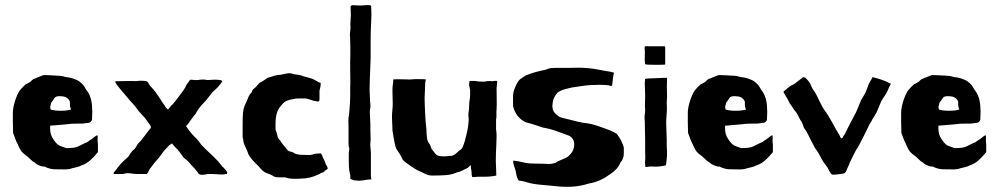

<svg xmlns="http://www.w3.org/2000/svg" viewBox="-20 -656 3888 747"><path d="M338 -192Q338 -187 333 -182Q330 -179 324 -178Q318 -177 313 -177Q306 -175 296 -175Q286 -175 279 -175Q265 -175 258 -174.5Q251 -174 235 -172L175 -167V-155Q175 -144 178 -133.5Q181 -123 189 -112Q194 -104 201 -97Q208 -90 215 -88Q221 -86 226 -84Q231 -82 235.5 -80.5Q240 -79 244 -80Q271 -80 283.5 -86Q296 -92 314 -101Q318 -101 322.5 -105Q327 -109 329 -110Q334 -112 343.5 -120Q353 -128 358 -130Q361 -128 360 -116.5Q359 -105 361 -95V-84V-64Q356 -58 353.5 -55.5Q351 -53 349.5 -51Q348 -49 345 -46Q342 -43 336 -37Q318 -19 298 -13Q287 -7 274 -4.5Q261 -2 253 1Q248 2 244 2.5Q240 3 236 3H228Q209 3 191 2.5Q173 2 153 -8Q146 -7 133.5 -12Q121 -17 117 -22Q106 -28 97.5 -37Q89 -46 79 -53Q65 -63 59 -74Q53 -85 48 -97Q43 -106 39 -117Q35 -128 31 -139Q31 -150 30.5 -160Q30 -170 30 -180V-217Q30 -235 37.5 -260Q45 -285 56 -303Q59 -307 63 -311Q66 -315 70.5 -319Q75 -323 80 -328Q83 -329 86.5 -331Q90 -333 97 -337Q100 -339 104.5 -344Q109 -349 117 -351Q128 -355 138 -359.5Q148 -364 153 -364Q160 -364 178.5 -363Q197 -362 214 -361Q223 -360 229 -358Q235 -356 238 -356Q246 -355 251.5 -354Q257 -353 263 -351Q281 -345 289.5 -338.5Q298 -332 304 -325Q308 -320 311.5 -313.5Q315 -307 319 -302Q324 -296 328.5 -285.5Q333 -275 335 -265Q337 -257 338 -244Q339 -231 339 -221Q339 -211 338.5 -206Q338 -201 338 -192ZM252 -250Q252 -252 252 -257.5Q252 -263 250 -265Q242 -278 227.5 -280.5Q213 -283 202 -281Q195 -279 193 -276Q191 -273 187 -267Q185 -265 184 -263Q183 -261 181 -259Q179 -257 178.5 -253.5Q178 -250 177 -247Q175 -242 175 -240Q175 -238 177 -230Q181 -228 192.5 -226.5Q204 -225 216.5 -225Q229 -225 240.5 -226.5Q252 -228 256 -230Q257 -231 254.5 -235.5Q252 -240 252 -250Z M701 -316Q702 -321 708.5 -330.5Q715 -340 720 -346Q734 -345 741.5 -344.5Q749 -344 759 -346Q764 -346 768.5 -346.5Q773 -347 778 -346Q786 -344 796 -345Q806 -346 814 -346Q843 -346 845 -340Q836 -326 826.5 -316Q817 -306 807 -298Q799 -288 790 -276Q781 -264 772 -255Q762 -246 753.5 -233.5Q745 -221 741 -213Q731 -202 722 -188.5Q713 -175 704 -165Q711 -155 716.5 -147.5Q722 -140 729 -132Q736 -125 744.5 -116.5Q753 -108 763 -93Q782 -73 804.5 -52.5Q827 -32 844 -9Q848 -6 855.5 2.5Q863 11 864 15Q864 20 863 20.5Q862 21 857 21Q855 22 852 22Q849 23 844 23Q835 23 826 22Q817 21 807 21Q799 21 792.5 21Q786 21 778 23Q773 23 767.5 24Q762 25 753 21Q753 19 749 14Q745 9 743 7Q739 2 736 -1.5Q733 -5 728 -10L711 -29Q706 -34 701 -37.5Q696 -41 692 -46Q684 -57 678 -65.5Q672 -74 662 -83Q657 -88 655.5 -90.5Q654 -93 649 -98Q644 -95 639.5 -91.5Q635 -88 631 -83Q617 -69 606.5 -53.5Q596 -38 582 -24L567 -4Q563 -1 559.5 7.5Q556 16 551 21H514Q501 21 487.5 18.5Q474 16 459 21H422Q422 16 423 14.5Q424 13 429 8Q447 -19 479 -46Q482 -51 487 -58.5Q492 -66 497 -71Q505 -76 511 -87.5Q517 -99 527 -107Q536 -118 545 -130.5Q554 -143 563 -154Q567 -157 567 -160Q567 -165 564 -169L544 -197Q539 -203 533 -209Q527 -215 522 -221Q514 -232 505 -243Q496 -254 488 -262L456 -300Q451 -305 442 -316.5Q433 -328 429 -335V-340H435Q446 -340 461.5 -340.5Q477 -341 488 -341Q499 -341 506 -340.5Q513 -340 523 -342Q528 -342 538.5 -341.5Q549 -341 551 -340Q556 -336 558.5 -331Q561 -326 564 -322Q578 -308 587.5 -294.5Q597 -281 606 -267Q611 -258 615.5 -252.5Q620 -247 625 -238L633 -230Q637 -233 639.5 -236.5Q642 -240 645 -244Q650 -247 660 -260Q671 -274 683 -290Q695 -306 701 -316Z M1118 -270Q1106 -268 1096 -264Q1086 -260 1077 -249Q1063 -235 1057.5 -217Q1052 -199 1052 -176V-151Q1057 -141 1059 -129Q1061 -117 1071 -108Q1076 -99 1084 -90Q1092 -81 1100 -70Q1105 -67 1113 -65.5Q1121 -64 1126 -59Q1139 -54 1156 -53.5Q1173 -53 1187 -53Q1194 -54 1201 -56.5Q1208 -59 1223 -59Q1228 -61 1231 -55.5Q1234 -50 1237 -42Q1240 -37 1243 -29.5Q1246 -22 1248 -16Q1250 -12 1252.5 -8.5Q1255 -5 1255 1Q1253 2 1250 4.5Q1247 7 1243 9Q1241 14 1234 15.5Q1227 17 1223 21Q1187 39 1150 39Q1141 39 1133 39.5Q1125 40 1113 39Q1104 39 1089 34Q1083 34 1071 34Q1059 34 1053 33Q1048 32 1043.5 29Q1039 26 1034 24Q1029 22 1024 20Q1019 18 1014 16Q1003 11 994.5 0.5Q986 -10 976 -19Q967 -27 956.5 -40.5Q946 -54 944 -63Q940 -74 933.5 -87Q927 -100 926 -114Q924 -120 924 -124Q924 -128 924 -132V-176Q924 -199 925.5 -217.5Q927 -236 936 -254Q941 -264 945.5 -276Q950 -288 960 -298Q960 -303 964 -307.5Q968 -312 973 -315L990 -334Q1001 -339 1007 -343.5Q1013 -348 1021 -353Q1035 -358 1048 -361.5Q1061 -365 1071 -365Q1087 -368 1097.5 -370.5Q1108 -373 1125 -367Q1134 -366 1143.5 -364.5Q1153 -363 1161 -359Q1169 -357 1173 -356Q1177 -355 1183 -353Q1193 -351 1202.5 -346Q1212 -341 1220 -336L1227 -334Q1228 -334 1227.5 -326.5Q1227 -319 1225 -311Q1223 -306 1223 -300.5Q1223 -295 1223 -285V-267Q1223 -265 1220 -262Q1219 -261 1218 -261Q1213 -261 1209 -262.5Q1205 -264 1200 -264Q1193 -266 1183 -269.5Q1173 -273 1166 -273Q1153 -273 1141.5 -273Q1130 -273 1118 -270Z M1420 -258Q1421 -256 1421 -248Q1421 -240 1421 -236Q1419 -231 1419 -226.5Q1419 -222 1419 -217Q1419 -211 1420 -194.5Q1421 -178 1421 -171V-149Q1421 -140 1421.5 -131Q1422 -122 1422 -113Q1422 -106 1421 -99.5Q1420 -93 1421 -86Q1421 -80 1422 -74.5Q1423 -69 1423 -63V28Q1423 33 1424.5 38Q1426 43 1423 42Q1413 42 1400 44.5Q1387 47 1376 47Q1367 47 1360.5 46Q1354 45 1343 40V27Q1338 8 1337.5 -7.5Q1337 -23 1337 -37Q1337 -48 1337 -57.5Q1337 -67 1339 -77Q1339 -82 1337 -85Q1337 -86 1336.5 -90.5Q1336 -95 1336 -100Q1336 -105 1336 -109.5Q1336 -114 1336 -116V-158Q1336 -170 1335.5 -182Q1335 -194 1337 -206Q1338 -207 1338.5 -215.5Q1339 -224 1340 -234.5Q1341 -245 1341.5 -254.5Q1342 -264 1342 -266Q1343 -282 1342.5 -298Q1342 -314 1343 -329Q1343 -358 1342.5 -385.5Q1342 -413 1343 -441Q1343 -459 1343 -476.5Q1343 -494 1342 -511Q1341 -520 1341.5 -525Q1342 -530 1342.5 -534.5Q1343 -539 1343.5 -544Q1344 -549 1343 -559Q1343 -569 1344 -578.5Q1345 -588 1345 -597Q1345 -607 1344.5 -614Q1344 -621 1344 -631L1349 -636Q1359 -636 1371 -635Q1383 -634 1392 -635Q1400 -636 1404 -636Q1408 -636 1416 -636Q1421 -636 1424 -633Q1426 -600 1424 -568Q1422 -536 1422 -501V-431Q1421 -395 1419.5 -364Q1418 -333 1418 -303Q1418 -292 1419 -280.5Q1420 -269 1420 -258Z M1617 12Q1601 6 1583 -6.5Q1565 -19 1557 -25Q1552 -30 1548.5 -33Q1545 -36 1544 -41Q1537 -56 1528.5 -67Q1520 -78 1517 -92Q1514 -106 1511.5 -120.5Q1509 -135 1507 -148Q1507 -162 1506 -174Q1505 -186 1505 -200Q1505 -215 1506.5 -227Q1508 -239 1508 -254Q1508 -264 1507.5 -274.5Q1507 -285 1507 -295V-309Q1507 -318 1508.5 -327.5Q1510 -337 1510 -347Q1522 -348 1539.5 -347.5Q1557 -347 1566 -347Q1569 -346 1579.5 -347Q1590 -348 1594 -348Q1599 -348 1615.5 -348Q1632 -348 1637 -347Q1636 -342 1635 -338Q1634 -334 1634 -330Q1634 -326 1634 -324Q1634 -310 1633 -299Q1632 -288 1632 -276Q1632 -270 1632.5 -252.5Q1633 -235 1634 -215Q1635 -195 1636.5 -177.5Q1638 -160 1639 -154Q1639 -144 1639.5 -137.5Q1640 -131 1641 -121Q1642 -110 1646.5 -102.5Q1651 -95 1653 -93L1659 -77L1673 -59Q1680 -50 1692 -48.5Q1704 -47 1715 -48L1738 -50Q1746 -51 1756 -60.5Q1766 -70 1774 -75Q1779 -80 1782.5 -89.5Q1786 -99 1789 -109Q1789 -110 1791 -118Q1793 -126 1795.5 -135.5Q1798 -145 1799.5 -153.5Q1801 -162 1801 -163Q1802 -171 1803 -181Q1804 -191 1803 -199Q1801 -208 1803 -219Q1805 -230 1805 -240Q1805 -248 1806 -258Q1807 -268 1808 -273Q1808 -272 1808.5 -277Q1809 -282 1809 -288Q1809 -294 1809 -299.5Q1809 -305 1809 -306Q1808 -312 1806.5 -317.5Q1805 -323 1805 -329Q1805 -332 1806 -335Q1807 -338 1807 -341H1828Q1832 -341 1835.5 -340Q1839 -339 1841 -339Q1851 -339 1858 -338.5Q1865 -338 1870 -339Q1875 -341 1878 -340.5Q1881 -340 1886 -341Q1894 -339 1899.5 -340.5Q1905 -342 1914 -341Q1915 -336 1913.5 -327Q1912 -318 1912 -309Q1912 -290 1912.5 -270.5Q1913 -251 1912 -231Q1911 -220 1911.5 -210Q1912 -200 1910 -190Q1910 -188 1910 -182.5Q1910 -177 1910 -171Q1910 -165 1910 -159.5Q1910 -154 1910 -153Q1912 -142 1912 -126Q1912 -110 1911 -92.5Q1910 -75 1909.5 -59Q1909 -43 1909 -32Q1909 -17 1910 -2.5Q1911 12 1911 27Q1887 32 1864.5 31.5Q1842 31 1818 33Q1815 29 1815 20Q1815 15 1814.5 11Q1814 7 1813 2Q1812 -1 1812 -8Q1812 -11 1811 -13Q1809 -13 1805 -8Q1801 -3 1796 -1Q1786 4 1776.5 8.5Q1767 13 1757 15Q1737 24 1713 25.5Q1689 27 1663 27Q1648 27 1637.5 22Q1627 17 1617 12Z M2194 -51Q2204 -60 2209 -70.5Q2214 -81 2214 -96Q2214 -105 2209 -114Q2204 -123 2194 -128Q2170 -137 2145 -146Q2120 -155 2091 -160Q2077 -165 2061.5 -170Q2046 -175 2026 -180Q1986 -199 1976 -244Q1976 -263 1976 -281Q1976 -299 1985 -318Q1991 -332 1995.5 -338.5Q2000 -345 2004.5 -348.5Q2009 -352 2013.5 -354.5Q2018 -357 2024 -362Q2047 -371 2063.5 -375.5Q2080 -380 2104 -385Q2114 -390 2123.5 -391Q2133 -392 2142 -392H2196Q2211 -392 2224 -392.5Q2237 -393 2251 -392Q2273 -391 2292 -388Q2311 -385 2336 -380Q2359 -377 2369 -373Q2367 -368 2365.5 -357Q2364 -346 2363 -335Q2363 -333 2362.5 -331.5Q2362 -330 2362 -328Q2362 -323 2359 -322Q2357 -321 2354.5 -322Q2352 -323 2349 -324Q2332 -326 2314 -326Q2296 -326 2278 -325Q2260 -324 2242 -321Q2224 -318 2207 -316Q2199 -314 2192 -312.5Q2185 -311 2178 -309Q2170 -307 2163.5 -304Q2157 -301 2149 -296Q2139 -284 2135 -274Q2130 -262 2130 -250Q2128 -245 2130 -234.5Q2132 -224 2138 -217Q2151 -203 2162 -199Q2181 -194 2198.5 -190Q2216 -186 2230 -182Q2235 -182 2241 -180Q2247 -178 2252 -178Q2272 -176 2288 -171.5Q2304 -167 2323 -160Q2337 -155 2351.5 -149.5Q2366 -144 2380 -135Q2391 -120 2396.5 -109Q2402 -98 2407 -83V-57Q2407 -47 2403 -38Q2399 -29 2394 -24Q2384 2 2355 21Q2336 35 2315.5 44.5Q2295 54 2271 58Q2237 69 2202.5 70.5Q2168 72 2130 67L2075 62Q2066 61 2054 59Q2042 57 2030 53Q2013 48 2005.5 47.5Q1998 47 1997 45Q1996 43 1995 41.5Q1994 40 1994 39Q1989 28 1988 18.5Q1987 9 1982 -5Q1980 -10 1979 -14Q1978 -18 1977 -22V-25Q1977 -27 1976.5 -28Q1976 -29 1977 -31Q1982 -31 1985.5 -30Q1989 -29 1994 -29Q2006 -26 2021.5 -23Q2037 -20 2046 -20Q2055 -20 2066 -19.5Q2077 -19 2091 -19Q2103 -18 2116 -18Q2129 -18 2142 -23Q2145 -26 2152 -29Q2159 -32 2167 -35.5Q2175 -39 2182.5 -42.5Q2190 -46 2194 -51Z M2574 -87Q2576 -67 2575 -51Q2574 -35 2572 -21Q2572 -15 2569 -12Q2559 -10 2546 -8.5Q2533 -7 2522 -8Q2513 -9 2504 -7.5Q2495 -6 2491 -6Q2491 -12 2490 -17Q2489 -22 2490 -31Q2491 -39 2490.5 -48Q2490 -57 2490 -65V-114Q2489 -137 2489 -161Q2489 -185 2488 -193Q2487 -202 2488.5 -211Q2490 -220 2490 -229Q2489 -243 2489.5 -257.5Q2490 -272 2490 -286Q2490 -298 2489 -317.5Q2488 -337 2490 -349Q2498 -351 2510 -351Q2522 -351 2536 -352Q2547 -353 2558 -353Q2569 -353 2574 -353Q2576 -353 2575.5 -347.5Q2575 -342 2575 -340Q2574 -315 2575 -296.5Q2576 -278 2574 -258Q2575 -238 2574.5 -223.5Q2574 -209 2572 -189Q2572 -186 2572 -173Q2572 -160 2573 -143.5Q2574 -127 2574 -111.5Q2574 -96 2574 -87ZM2489 -417Q2488 -422 2488.5 -432Q2489 -442 2489 -453Q2489 -458 2488.5 -462Q2488 -466 2488 -470Q2488 -472 2488.5 -473Q2489 -474 2489 -476H2561Q2566 -476 2567 -475.5Q2568 -475 2568 -470V-405Q2562 -404 2549.5 -404Q2537 -404 2524 -404Q2511 -404 2500.5 -404.5Q2490 -405 2490 -407Q2489 -410 2489 -417Z M2964 -192Q2964 -187 2959 -182Q2956 -179 2950 -178Q2944 -177 2939 -177Q2932 -175 2922 -175Q2912 -175 2905 -175Q2891 -175 2884 -174.5Q2877 -174 2861 -172L2801 -167V-155Q2801 -144 2804 -133.5Q2807 -123 2815 -112Q2820 -104 2827 -97Q2834 -90 2841 -88Q2847 -86 2852 -84Q2857 -82 2861.5 -80.5Q2866 -79 2870 -80Q2897 -80 2909.5 -86Q2922 -92 2940 -101Q2944 -101 2948.5 -105Q2953 -109 2955 -110Q2960 -112 2969.5 -120Q2979 -128 2984 -130Q2987 -128 2986 -116.5Q2985 -105 2987 -95V-84V-64Q2982 -58 2979.5 -55.5Q2977 -53 2975.5 -51Q2974 -49 2971 -46Q2968 -43 2962 -37Q2944 -19 2924 -13Q2913 -7 2900 -4.5Q2887 -2 2879 1Q2874 2 2870 2.5Q2866 3 2862 3H2854Q2835 3 2817 2.5Q2799 2 2779 -8Q2772 -7 2759.5 -12Q2747 -17 2743 -22Q2732 -28 2723.5 -37Q2715 -46 2705 -53Q2691 -63 2685 -74Q2679 -85 2674 -97Q2669 -106 2665 -117Q2661 -128 2657 -139Q2657 -150 2656.5 -160Q2656 -170 2656 -180V-217Q2656 -235 2663.5 -260Q2671 -285 2682 -303Q2685 -307 2689 -311Q2692 -315 2696.5 -319Q2701 -323 2706 -328Q2709 -329 2712.5 -331Q2716 -333 2723 -337Q2726 -339 2730.5 -344Q2735 -349 2743 -351Q2754 -355 2764 -359.5Q2774 -364 2779 -364Q2786 -364 2804.5 -363Q2823 -362 2840 -361Q2849 -360 2855 -358Q2861 -356 2864 -356Q2872 -355 2877.5 -354Q2883 -353 2889 -351Q2907 -345 2915.5 -338.5Q2924 -332 2930 -325Q2934 -320 2937.5 -313.5Q2941 -307 2945 -302Q2950 -296 2954.5 -285.5Q2959 -275 2961 -265Q2963 -257 2964 -244Q2965 -231 2965 -221Q2965 -211 2964.5 -206Q2964 -201 2964 -192ZM2878 -250Q2878 -252 2878 -257.5Q2878 -263 2876 -265Q2868 -278 2853.5 -280.5Q2839 -283 2828 -281Q2821 -279 2819 -276Q2817 -273 2813 -267Q2811 -265 2810 -263Q2809 -261 2807 -259Q2805 -257 2804.5 -253.5Q2804 -250 2803 -247Q2801 -242 2801 -240Q2801 -238 2803 -230Q2807 -228 2818.5 -226.5Q2830 -225 2842.5 -225Q2855 -225 2866.5 -226.5Q2878 -228 2882 -230Q2883 -231 2880.5 -235.5Q2878 -240 2878 -250Z M3246 -130Q3247 -128 3249 -123.5Q3251 -119 3253 -118Q3258 -118 3259.5 -122.5Q3261 -127 3266 -133Q3279 -159 3288.5 -177.5Q3298 -196 3311 -220L3330 -266Q3334 -273 3341.5 -285.5Q3349 -298 3351 -305Q3353 -311 3354.5 -314Q3356 -317 3358 -324Q3358 -325 3360.5 -330Q3363 -335 3366 -340Q3369 -345 3371.5 -349.5Q3374 -354 3375 -356Q3395 -351 3411 -345.5Q3427 -340 3446 -330Q3441 -321 3438.5 -315.5Q3436 -310 3434 -304Q3428 -292 3419.5 -279.5Q3411 -267 3409 -263L3391 -220Q3383 -205 3373 -190Q3372 -188 3370.5 -184.5Q3369 -181 3367 -179Q3362 -171 3355 -156Q3348 -141 3339.5 -124.5Q3331 -108 3323.5 -93.5Q3316 -79 3311 -73Q3303 -58 3297.5 -47Q3292 -36 3285 -21Q3284 -16 3281.5 -11.5Q3279 -7 3277 -2Q3275 3 3273 8Q3271 13 3266 18Q3264 19 3257 20Q3250 21 3242 22Q3234 23 3227 23.5Q3220 24 3217 23Q3215 22 3212 18Q3209 14 3206.5 9.5Q3204 5 3202 0.5Q3200 -4 3199 -5L3182 -28Q3179 -33 3170.5 -49.5Q3162 -66 3151 -80L3131 -118Q3128 -125 3122 -136.5Q3116 -148 3111 -154Q3107 -159 3105.5 -165Q3104 -171 3099 -182Q3094 -187 3087 -202.5Q3080 -218 3070 -228Q3068 -231 3063 -239Q3058 -247 3053 -253Q3048 -264 3042 -274Q3036 -284 3028 -298Q3029 -299 3030 -301Q3031 -302 3036 -306Q3042 -311 3049 -317Q3056 -323 3070 -329L3105 -356Q3107 -356 3109.5 -355Q3112 -354 3114 -353L3117 -350Q3130 -337 3135.5 -323Q3141 -309 3152 -295Q3155 -290 3159.5 -281Q3164 -272 3168.5 -262Q3173 -252 3178 -243.5Q3183 -235 3186 -230Q3202 -209 3217.5 -180Q3233 -151 3246 -130Z M3794 -192Q3794 -187 3789 -182Q3786 -179 3780 -178Q3774 -177 3769 -177Q3762 -175 3752 -175Q3742 -175 3735 -175Q3721 -175 3714 -174.5Q3707 -174 3691 -172L3631 -167V-155Q3631 -144 3634 -133.5Q3637 -123 3645 -112Q3650 -104 3657 -97Q3664 -90 3671 -88Q3677 -86 3682 -84Q3687 -82 3691.5 -80.5Q3696 -79 3700 -80Q3727 -80 3739.5 -86Q3752 -92 3770 -101Q3774 -101 3778.5 -105Q3783 -109 3785 -110Q3790 -112 3799.5 -120Q3809 -128 3814 -130Q3817 -128 3816 -116.5Q3815 -105 3817 -95V-84V-64Q3812 -58 3809.5 -55.5Q3807 -53 3805.5 -51Q3804 -49 3801 -46Q3798 -43 3792 -37Q3774 -19 3754 -13Q3743 -7 3730 -4.5Q3717 -2 3709 1Q3704 2 3700 2.5Q3696 3 3692 3H3684Q3665 3 3647 2.5Q3629 2 3609 -8Q3602 -7 3589.5 -12Q3577 -17 3573 -22Q3562 -28 3553.5 -37Q3545 -46 3535 -53Q3521 -63 3515 -74Q3509 -85 3504 -97Q3499 -106 3495 -117Q3491 -128 3487 -139Q3487 -150 3486.5 -160Q3486 -170 3486 -180V-217Q3486 -235 3493.5 -260Q3501 -285 3512 -303Q3515 -307 3519 -311Q3522 -315 3526.5 -319Q3531 -323 3536 -328Q3539 -329 3542.5 -331Q3546 -333 3553 -337Q3556 -339 3560.5 -344Q3565 -349 3573 -351Q3584 -355 3594 -359.5Q3604 -364 3609 -364Q3616 -364 3634.5 -363Q3653 -362 3670 -361Q3679 -360 3685 -358Q3691 -356 3694 -356Q3702 -355 3707.5 -354Q3713 -353 3719 -351Q3737 -345 3745.5 -338.5Q3754 -332 3760 -325Q3764 -320 3767.5 -313.5Q3771 -307 3775 -302Q3780 -296 3784.5 -285.5Q3789 -275 3791 -265Q3793 -257 3794 -244Q3795 -231 3795 -221Q3795 -211 3794.5 -206Q3794 -201 3794 -192ZM3708 -250Q3708 -252 3708 -257.5Q3708 -263 3706 -265Q3698 -278 3683.5 -280.5Q3669 -283 3658 -281Q3651 -279 3649 -276Q3647 -273 3643 -267Q3641 -265 3640 -263Q3639 -261 3637 -259Q3635 -257 3634.5 -253.5Q3634 -250 3633 -247Q3631 -242 3631 -240Q3631 -238 3633 -230Q3637 -228 3648.5 -226.5Q3660 -225 3672.5 -225Q3685 -225 3696.5 -226.5Q3708 -228 3712 -230Q3713 -231 3710.5 -235.5Q3708 -240 3708 -250Z"/></svg>

Font: Kirang Haerang
Style: Regular
Weight: 400
Version: Version 1.00